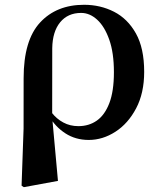

<svg xmlns="http://www.w3.org/2000/svg" viewBox="-20 -572 682 807"><path d="M70.7 208.4 79.1 -31.5 79.3 -243.1Q79.3 -402.7 148.4 -477.3Q217.4 -551.9 333.5 -551.9Q401.7 -551.9 459.1 -522.7Q516.6 -493.4 551.3 -431.4Q586 -369.4 586 -270Q586 -180.9 552.2 -116.7Q518.3 -52.5 465 -18.2Q411.6 16.2 353 16.2Q297.4 16.2 254.7 -11.6Q211.9 -39.4 185.9 -84.8H181.5L197.4 -98.6Q217.6 -72.5 246 -57.2Q274.3 -41.8 309.5 -41.8Q353.8 -41.8 387.1 -65.2Q420.4 -88.6 439.6 -138.6Q458.8 -188.7 458.8 -268.3Q458.8 -350.3 439.1 -405.7Q419.4 -461.1 388.2 -489.4Q357.1 -517.7 321 -517.7Q265 -517.7 232.8 -478.3Q200.6 -438.9 199.6 -369.3L199.3 -86.8L199.7 -74.4L223.6 188.3L80.2 214.7Z"/></svg>

Font: Noto Serif SC
Style: Regular
Weight: 200
Designer: Ryoko NISHIZUKA 西塚涼子 (kana & ideographs); Frank Grießhammer (Latin, Greek & Cyrillic); Wenlong ZHANG 张文龙 (bopomofo); San
Foundry: Adobe
Version: Version 2.001;hotconv 1.1.0;makeotfexe 2.6.0